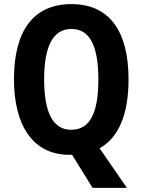

<svg xmlns="http://www.w3.org/2000/svg" viewBox="-20 -745 694 935"><path d="M606 -358C606 -593 513 -725 328 -725C141 -725 48 -593 48 -359C48 -143 134 9 319 9H331L431 170H598L465 -23C559 -75 606 -191 606 -358ZM195 -358C195 -518 237 -604 328 -604C418 -604 459 -520 459 -358C459 -195 418 -113 327 -113C237 -113 195 -198 195 -358Z"/></svg>

Font: Noto Sans Armenian Condensed
Style: Regular
Weight: 400
Width: 3
Designer: Monotype Design Team
Foundry: Monotype Imaging Inc.
Version: Version 2.008